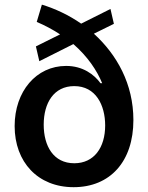

<svg xmlns="http://www.w3.org/2000/svg" viewBox="-20 -789 633 821"><path d="M381.4 -644.9 467 -687.1 452.4 -750.7 327.1 -687.9C274.9 -724.1 217.3 -751.4 159.1 -769.2L137.1 -695.3C171.9 -680.4 205.6 -662.6 236.9 -642L133.5 -590.6L148.1 -527.3L293.7 -600.5C355.1 -546.9 394.5 -487.6 416.9 -433.2H409.8C382.8 -470.2 334.5 -507.1 262.8 -507.1C134.9 -507.1 42.6 -398.1 42.6 -250C42.6 -95.9 142 11.4 294.7 11.4C451 11.4 550.4 -98.4 550.4 -275.6C550.4 -430 479.8 -555.4 381.4 -644.9ZM166.9 -256C166.9 -348.7 210.2 -420.8 297.6 -420.8C389.6 -420.8 429.7 -339.5 429.7 -252.5C429.7 -158.4 382.5 -90.9 297.6 -90.9C208.8 -90.9 166.9 -164.4 166.9 -256Z"/></svg>

Font: Margiela Sans Semi Bold
Style: Regular
Weight: 600
Designer: Stefan Endress, Andreas Faust
Version: Version 1.100;FEAKit 1.0